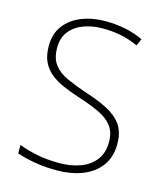

<svg xmlns="http://www.w3.org/2000/svg" viewBox="-110 -806 764 899"><g transform="rotate(15 272.0 -357.0)"><path d="M492 -182Q492 -118 459.5 -75Q427 -32 372 -11Q317 10 249 10Q205 10 170 5.5Q135 1 107 -5.5Q79 -12 55 -20V-61Q94 -46 143 -36Q192 -26 252 -26Q308 -26 353 -42.5Q398 -59 425 -93.5Q452 -128 452 -181Q452 -228 430 -257.5Q408 -287 365 -307.5Q322 -328 259 -348Q216 -362 179.5 -378Q143 -394 117 -416Q91 -438 77 -468.5Q63 -499 63 -544Q63 -603 93.5 -643Q124 -683 175.5 -703.5Q227 -724 290 -724Q340 -724 385.5 -715Q431 -706 474 -686L459 -652Q415 -672 372.5 -680Q330 -688 288 -688Q237 -688 195 -672.5Q153 -657 128 -625.5Q103 -594 103 -545Q103 -495 126 -464.5Q149 -434 190 -415.5Q231 -397 283 -379Q347 -359 393.5 -335.5Q440 -312 466 -276.5Q492 -241 492 -182Z"/></g></svg>

Font: Noto Sans Hebrew ExtraLight
Style: Regular
Weight: 250
Designer: Monotype Design Team
Foundry: Monotype Imaging Inc.
Version: Version 2.003